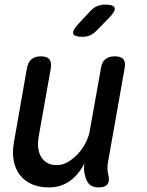

<svg xmlns="http://www.w3.org/2000/svg" viewBox="-20 -805 640 835"><path d="M410 10Q383 10 369.5 -2.5Q356 -15 350 -41Q346 -54 345.5 -68Q345 -82 347 -95Q323 -46 284 -18Q245 10 192 10Q150 10 118.5 -4Q87 -18 67 -43.5Q47 -69 40 -104.5Q33 -140 40 -183L97 -508Q102 -535 117 -547.5Q132 -560 158 -560Q184 -560 194.5 -547.5Q205 -535 201 -508L148 -210Q144 -186 146 -164Q148 -142 157.5 -125Q167 -108 184 -97.5Q201 -87 227 -87Q253 -87 277 -101.5Q301 -116 320.5 -137.5Q340 -159 353 -185Q366 -211 370 -234L419 -508Q423 -535 438 -547.5Q453 -560 479 -560Q506 -560 516.5 -547.5Q527 -535 522 -508L449 -96Q447 -82 447.5 -68.5Q448 -55 452 -41Q457 -15 446.5 -2.5Q436 10 410 10ZM339 -645Q303 -645 298.5 -658.5Q294 -672 321 -701L372 -756Q387 -772 402.5 -778.5Q418 -785 438 -785Q474 -785 478.5 -771Q483 -757 455 -728L400 -672Q387 -658 372 -651.5Q357 -645 339 -645Z"/></svg>

Font: Maple Mono NL Medium
Style: Italic
Weight: 500
Italic angle: -10°
Monospace: yes
Designer: subframe7536
Version: Version 7.000